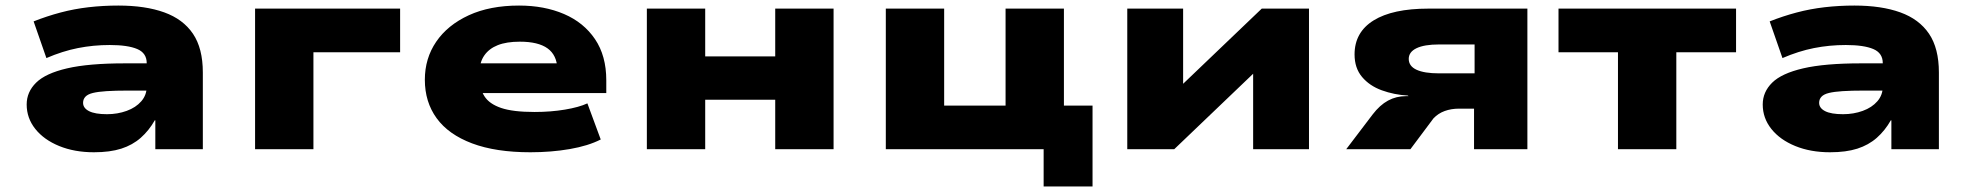

<svg xmlns="http://www.w3.org/2000/svg" viewBox="-20 -537 7092 691"><path d="M318 11Q248 11 193 -11.5Q138 -34 107 -73Q76 -112 76 -161Q76 -206 110 -239.5Q144 -273 221.5 -291Q299 -309 429 -309H534V-211H440Q395 -211 364 -209Q333 -207 314.5 -202.5Q296 -198 287.5 -189Q279 -180 279 -167Q279 -148 300.5 -137Q322 -126 365 -126Q403 -126 436 -138Q469 -150 488.5 -172.5Q508 -195 508 -225V-310Q508 -346 474 -360.5Q440 -375 375 -375Q316 -375 260.5 -364Q205 -353 147 -328L101 -460Q149 -479 198 -492Q247 -505 299 -511Q351 -517 406 -517Q503 -517 571 -492.5Q639 -468 674.5 -415.5Q710 -363 710 -276V0H539V-104H537Q516 -67 486.5 -41Q457 -15 416.5 -2Q376 11 318 11Z M898 0V-506H1420V-349H1108V0Z M1889 11Q1764 11 1679 -21Q1594 -53 1551.5 -111.5Q1509 -170 1509 -250Q1509 -327 1550 -387Q1591 -447 1667 -482Q1743 -517 1848 -517Q1939 -517 2010 -486.5Q2081 -456 2121.5 -396Q2162 -336 2162 -248V-202H1677V-309H2004L1986 -289Q1984 -339 1950.5 -363Q1917 -387 1851 -387Q1803 -387 1771.5 -374.5Q1740 -362 1723 -337.5Q1706 -313 1706 -278V-258Q1706 -218 1723.5 -190.5Q1741 -163 1783.5 -148.5Q1826 -134 1904 -134Q1962 -134 2013 -142.5Q2064 -151 2094 -165L2142 -35Q2097 -12 2030.5 -0.5Q1964 11 1889 11Z M2308 0V-506H2518V-334H2770V-506H2980V0H2770V-178H2518V0Z M3736 134V0H3168V-506H3378V-157H3599V-506H3809V-157H3912V134Z M4037 0V-506H4238V-201H4202L4521 -506H4691V0H4490V-306H4526L4206 0Z M4825 0 4920 -125Q4946 -159 4975.5 -175Q5005 -191 5040 -191H5049L5047 -193Q4997 -196 4953 -212Q4909 -228 4882 -260Q4855 -292 4855 -341Q4855 -421 4923.5 -463.5Q4992 -506 5121 -506H5477V0H5285V-146H5231Q5203 -146 5179.5 -137.5Q5156 -129 5139 -111L5056 0ZM5159 -273H5287V-377H5159Q5106 -377 5078 -363.5Q5050 -350 5050 -325Q5050 -299 5078 -286Q5106 -273 5159 -273Z M5803 0V-349H5589V-506H6228V-349H6013V0Z M6566 11Q6496 11 6441 -11.5Q6386 -34 6355 -73Q6324 -112 6324 -161Q6324 -206 6358 -239.5Q6392 -273 6469.5 -291Q6547 -309 6677 -309H6782V-211H6688Q6643 -211 6612 -209Q6581 -207 6562.5 -202.5Q6544 -198 6535.5 -189Q6527 -180 6527 -167Q6527 -148 6548.5 -137Q6570 -126 6613 -126Q6651 -126 6684 -138Q6717 -150 6736.5 -172.5Q6756 -195 6756 -225V-310Q6756 -346 6722 -360.5Q6688 -375 6623 -375Q6564 -375 6508.5 -364Q6453 -353 6395 -328L6349 -460Q6397 -479 6446 -492Q6495 -505 6547 -511Q6599 -517 6654 -517Q6751 -517 6819 -492.5Q6887 -468 6922.5 -415.5Q6958 -363 6958 -276V0H6787V-104H6785Q6764 -67 6734.5 -41Q6705 -15 6664.5 -2Q6624 11 6566 11Z"/></svg>

Font: Nunito Sans 7pt Expanded Black
Style: Regular
Weight: 900
Width: 7
Designer: Vernon Adams
Foundry: Vernon Adams
Version: Version 3.101;gftools[0.9.27]